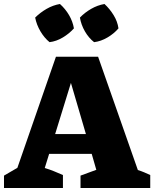

<svg xmlns="http://www.w3.org/2000/svg" viewBox="-43 -941 772 961"><path d="M647 -90Q663 -85 678.5 -78.5Q694 -72 709 -65V0H360V-62L439 -91L416 -171H203L181 -100Q205 -93 227 -84Q249 -75 272 -65V0H-23V-62L44 -101L237 -657H448ZM233 -270H387L312 -526ZM257 -921Q284 -897 302.5 -865.5Q321 -834 327 -799Q304 -773 271.5 -753.5Q239 -734 205 -730Q179 -751 159.5 -784Q140 -817 133 -853Q158 -878 190 -896.5Q222 -915 257 -921ZM480 -921Q506 -897 525.5 -865.5Q545 -834 550 -799Q528 -773 495 -753.5Q462 -734 428 -730Q401 -751 382 -784Q363 -817 357 -853Q381 -878 413 -896.5Q445 -915 480 -921Z"/></svg>

Font: Piazzolla ExtraBold
Style: Regular
Weight: 800
Designer: Juan Pablo del Peral
Foundry: Huerta Tipografica
Version: Version 1.330